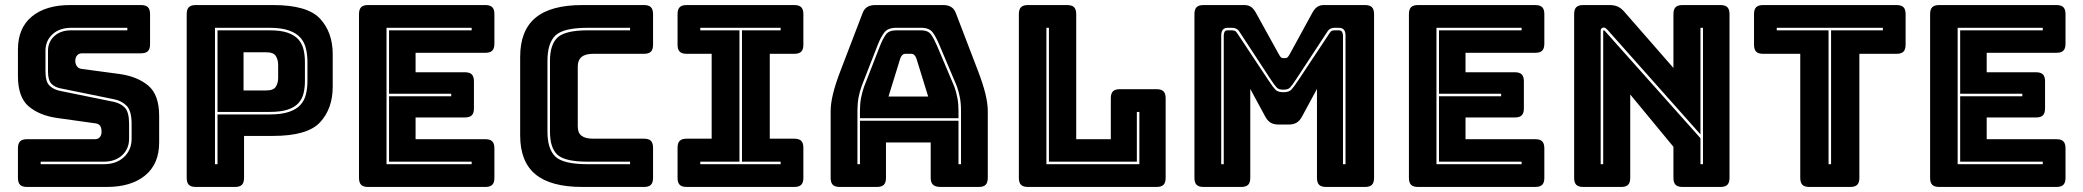

<svg xmlns="http://www.w3.org/2000/svg" viewBox="-20 -740 8245 760"><path d="M403 0H87Q68 0 59.5 -8.5Q51 -17 51 -36V-153Q51 -172 59.5 -180.5Q68 -189 87 -189H356Q369 -189 375.5 -197.5Q382 -206 382 -218Q382 -235 375.5 -243Q369 -251 356 -252L206 -273Q136 -283 93.5 -319Q51 -355 51 -439V-544Q51 -629 106 -674.5Q161 -720 258 -720H538Q557 -720 565.5 -711.5Q574 -703 574 -684V-565Q574 -546 565.5 -537.5Q557 -529 538 -529H305Q292 -529 285 -520.5Q278 -512 278 -499Q278 -486 285 -477Q292 -468 305 -467L454 -447Q524 -437 567 -401Q610 -365 610 -281V-176Q610 -91 554.5 -45.5Q499 0 403 0ZM484 -630H262Q216 -630 188 -604.5Q160 -579 160 -539V-457Q160 -416 176.5 -400.5Q193 -385 219 -380L430 -337Q458 -331 474.5 -313.5Q491 -296 491 -249V-191Q491 -151 463.5 -125.5Q436 -100 390 -100H141V-90H390Q441 -90 471 -118.5Q501 -147 501 -191V-249Q501 -301 481.5 -321Q462 -341 432 -347L221 -390Q198 -394 184 -408Q170 -422 170 -457V-539Q170 -574 195 -597Q220 -620 262 -620H484Z M910 0H755Q736 0 727.5 -8.5Q719 -17 719 -36V-684Q719 -703 727.5 -711.5Q736 -720 755 -720H1061Q1197 -720 1247 -666Q1297 -612 1297 -525V-397Q1297 -310 1247 -256Q1197 -202 1061 -202H946V-36Q946 -17 937.5 -8.5Q929 0 910 0ZM1047 -287Q1094 -287 1123.5 -297Q1153 -307 1169 -324.5Q1185 -342 1191 -366.5Q1197 -391 1197 -420V-494Q1197 -523 1191 -548Q1185 -573 1169 -591Q1153 -609 1123.5 -619.5Q1094 -630 1047 -630H831V-90H841V-287ZM841 -297V-620H1047Q1091 -620 1118.5 -610.5Q1146 -601 1161 -584Q1176 -567 1181.5 -544Q1187 -521 1187 -494V-420Q1187 -393 1181.5 -370.5Q1176 -348 1161 -331.5Q1146 -315 1118.5 -306Q1091 -297 1047 -297ZM944 -533V-382H1034Q1063 -382 1072 -397Q1081 -412 1081 -431V-484Q1081 -503 1072 -518Q1063 -533 1034 -533Z M1901 0H1437Q1418 0 1409.5 -8.5Q1401 -17 1401 -36V-684Q1401 -703 1409.5 -711.5Q1418 -720 1437 -720H1901Q1920 -720 1928.5 -711.5Q1937 -703 1937 -684V-567Q1937 -548 1928.5 -539.5Q1920 -531 1901 -531H1625V-454H1820Q1839 -454 1847.5 -445.5Q1856 -437 1856 -418V-311Q1856 -292 1847.5 -283.5Q1839 -275 1820 -275H1625V-189H1901Q1920 -189 1928.5 -180.5Q1937 -172 1937 -153V-36Q1937 -17 1928.5 -8.5Q1920 0 1901 0ZM1847 -100H1520V-359H1766V-369H1520V-620H1847V-630H1510V-90H1847Z M2529 0H2285Q2160 0 2099.5 -50Q2039 -100 2039 -204V-515Q2039 -619 2099.5 -669.5Q2160 -720 2285 -720H2529Q2548 -720 2556.5 -711.5Q2565 -703 2565 -684V-563Q2565 -544 2556.5 -535.5Q2548 -527 2529 -527H2328Q2297 -527 2282 -514.5Q2267 -502 2267 -477V-239Q2267 -214 2282 -202.5Q2297 -191 2328 -191H2529Q2548 -191 2556.5 -182.5Q2565 -174 2565 -155V-36Q2565 -17 2556.5 -8.5Q2548 0 2529 0ZM2474 -100H2307Q2217 -100 2187 -127Q2157 -154 2157 -219V-499Q2157 -565 2188 -592.5Q2219 -620 2307 -620H2474V-630H2307Q2211 -630 2179 -600Q2147 -570 2147 -499V-219Q2147 -150 2178.5 -120Q2210 -90 2307 -90H2474Z M2698 0Q2679 0 2670.5 -8.5Q2662 -17 2662 -36V-155Q2662 -174 2670.5 -182.5Q2679 -191 2698 -191H2797V-527H2698Q2679 -527 2670.5 -535.5Q2662 -544 2662 -563V-684Q2662 -703 2670.5 -711.5Q2679 -720 2698 -720H3124Q3143 -720 3151.5 -711.5Q3160 -703 3160 -684V-563Q3160 -544 3151.5 -535.5Q3143 -527 3124 -527H3027V-191H3124Q3143 -191 3151.5 -182.5Q3160 -174 3160 -155V-36Q3160 -17 3151.5 -8.5Q3143 0 3124 0ZM3070 -90V-100H2917V-620H3070V-630H2752V-620H2907V-100H2752V-90Z M3384 -303Q3384 -330 3388.5 -353Q3393 -376 3400 -396L3464 -560Q3474 -585 3486 -602.5Q3498 -620 3528 -620H3626Q3654 -620 3666 -602.5Q3678 -585 3689 -559L3758 -396Q3765 -376 3769.5 -353Q3774 -330 3774 -303V-272H3384ZM3544 -510 3497 -358H3654L3607 -510Q3603 -519 3598.5 -523Q3594 -527 3588 -527H3563Q3557 -527 3552.5 -523Q3548 -519 3544 -510ZM3774 -90H3784V-303Q3784 -331 3779.5 -354.5Q3775 -378 3767 -400L3698 -563Q3686 -592 3672.5 -611Q3659 -630 3626 -630H3528Q3494 -630 3480 -611Q3466 -592 3455 -564L3391 -400Q3383 -378 3378.5 -354.5Q3374 -331 3374 -303V-90H3384V-262H3774ZM3487 -36Q3487 -17 3478.5 -8.5Q3470 0 3451 0H3304Q3285 0 3276.5 -8.5Q3268 -17 3268 -36V-300Q3268 -330 3277.5 -369Q3287 -408 3307 -460L3394 -687Q3400 -704 3412.5 -712Q3425 -720 3445 -720H3714Q3733 -720 3745.5 -712Q3758 -704 3764 -687L3851 -460Q3871 -408 3880.5 -369Q3890 -330 3890 -300V-36Q3890 -17 3881.5 -8.5Q3873 0 3854 0H3703Q3683 0 3673.5 -8.5Q3664 -17 3664 -36V-176H3487Z M4558 0H4049Q4030 0 4021.5 -8.5Q4013 -17 4013 -36V-684Q4013 -703 4021.5 -711.5Q4030 -720 4049 -720H4204Q4223 -720 4231.5 -711.5Q4240 -703 4240 -684V-189H4377V-351Q4377 -370 4385.5 -378.5Q4394 -387 4413 -387H4558Q4577 -387 4585.5 -378.5Q4594 -370 4594 -351V-36Q4594 -17 4585.5 -8.5Q4577 0 4558 0ZM4122 -90H4490V-297H4480V-100H4132V-630H4122Z M5060 -385Q5042 -385 5034 -393Q5026 -401 5009 -427L4887 -613Q4881 -623 4873 -626.5Q4865 -630 4857 -630H4840Q4827 -630 4820.5 -622.5Q4814 -615 4814 -599V-90H4824V-599Q4824 -607 4827 -613.5Q4830 -620 4840 -620H4855Q4862 -620 4867.5 -618Q4873 -616 4879 -606L5001 -422Q5019 -395 5028.5 -385Q5038 -375 5060 -375Q5082 -375 5091.5 -385Q5101 -395 5119 -422L5241 -606Q5247 -616 5252 -618Q5257 -620 5264 -620H5279Q5289 -620 5292.5 -613.5Q5296 -607 5296 -599V-90H5306V-599Q5306 -615 5299.5 -622.5Q5293 -630 5279 -630H5262Q5254 -630 5246.5 -626.5Q5239 -623 5233 -613L5111 -427Q5094 -401 5086 -393Q5078 -385 5060 -385ZM4893 0H4744Q4725 0 4716.5 -8.5Q4708 -17 4708 -36V-684Q4708 -703 4716.5 -711.5Q4725 -720 4744 -720H4905Q4921 -720 4931.5 -713Q4942 -706 4951 -690L5041 -527Q5046 -518 5049.5 -514Q5053 -510 5059 -510H5068Q5074 -510 5077.5 -514Q5081 -518 5086 -527L5175 -690Q5184 -706 5194.5 -713Q5205 -720 5221 -720H5383Q5402 -720 5410.5 -711.5Q5419 -703 5419 -684V-36Q5419 -17 5410.5 -8.5Q5402 0 5383 0H5229Q5210 0 5201.5 -8.5Q5193 -17 5193 -36V-388L5134 -279Q5125 -262 5112.5 -254.5Q5100 -247 5081 -247H5041Q5022 -247 5009.5 -254.5Q4997 -262 4988 -279L4929 -388V-36Q4929 -17 4920.5 -8.5Q4912 0 4893 0Z M6057 0H5593Q5574 0 5565.5 -8.5Q5557 -17 5557 -36V-684Q5557 -703 5565.5 -711.5Q5574 -720 5593 -720H6057Q6076 -720 6084.5 -711.5Q6093 -703 6093 -684V-567Q6093 -548 6084.5 -539.5Q6076 -531 6057 -531H5781V-454H5976Q5995 -454 6003.5 -445.5Q6012 -437 6012 -418V-311Q6012 -292 6003.5 -283.5Q5995 -275 5976 -275H5781V-189H6057Q6076 -189 6084.5 -180.5Q6093 -172 6093 -153V-36Q6093 -17 6084.5 -8.5Q6076 0 6057 0ZM6003 -100H5676V-359H5922V-369H5676V-620H6003V-630H5666V-90H6003Z M6343 -622Q6338 -627 6335 -629Q6332 -631 6328 -631Q6324 -631 6320 -628Q6316 -625 6316 -619V-90H6326V-617Q6326 -618 6326.5 -619Q6327 -620 6328 -620Q6329 -620 6330.5 -619Q6332 -618 6333 -617L6711 -193V-90H6721V-630H6711V-208ZM6397 0H6247Q6228 0 6219.5 -8.5Q6211 -17 6211 -36V-684Q6211 -703 6219.5 -711.5Q6228 -720 6247 -720H6351Q6370 -720 6383.5 -714Q6397 -708 6410 -693L6604 -471V-684Q6604 -703 6612.5 -711.5Q6621 -720 6640 -720H6790Q6809 -720 6817.5 -711.5Q6826 -703 6826 -684V-36Q6826 -17 6817.5 -8.5Q6809 0 6790 0H6640Q6621 0 6612.5 -8.5Q6604 -17 6604 -36V-159L6433 -366V-36Q6433 -17 6424.5 -8.5Q6416 0 6397 0Z M7304 0H7142Q7123 0 7114.5 -8.5Q7106 -17 7106 -36V-527H6959Q6940 -527 6931.5 -535.5Q6923 -544 6923 -563V-684Q6923 -703 6931.5 -711.5Q6940 -720 6959 -720H7487Q7506 -720 7514.5 -711.5Q7523 -703 7523 -684V-563Q7523 -544 7514.5 -535.5Q7506 -527 7487 -527H7340V-36Q7340 -17 7331.5 -8.5Q7323 0 7304 0ZM7218 -90H7228V-620H7433V-630H7013V-620H7218Z M8120 0H7656Q7637 0 7628.5 -8.5Q7620 -17 7620 -36V-684Q7620 -703 7628.5 -711.5Q7637 -720 7656 -720H8120Q8139 -720 8147.5 -711.5Q8156 -703 8156 -684V-567Q8156 -548 8147.5 -539.5Q8139 -531 8120 -531H7844V-454H8039Q8058 -454 8066.5 -445.5Q8075 -437 8075 -418V-311Q8075 -292 8066.5 -283.5Q8058 -275 8039 -275H7844V-189H8120Q8139 -189 8147.5 -180.5Q8156 -172 8156 -153V-36Q8156 -17 8147.5 -8.5Q8139 0 8120 0ZM8066 -100H7739V-359H7985V-369H7739V-620H8066V-630H7729V-90H8066Z"/></svg>

Font: Bungee Inline
Style: Regular
Weight: 400
Designer: David Jonathan Ross
Foundry: David Jonathan Ross
Version: Version 1.001;PS 1.0;hotconv 1.0.72;makeotf.lib2.5.5900